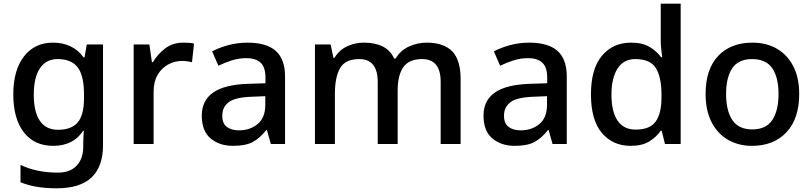

<svg xmlns="http://www.w3.org/2000/svg" viewBox="-20 -780 4400 1040"><path d="M268 -549Q320 -549 362 -529Q404 -509 433 -469H438L450 -539H538V6Q538 122 476 181Q414 240 287 240Q229 240 180.5 232Q132 224 91 207V113Q177 155 294 155Q359 155 395 117.5Q431 80 431 13V-5Q431 -18 432 -39Q433 -60 434 -71H430Q402 -29 361.5 -9.5Q321 10 268 10Q166 10 109 -63.5Q52 -137 52 -269Q52 -399 109.5 -474Q167 -549 268 -549ZM292 -460Q230 -460 196.5 -410.5Q163 -361 163 -267Q163 -174 196 -125.5Q229 -77 294 -77Q367 -77 401 -117Q435 -157 435 -248V-268Q435 -371 400.5 -415.5Q366 -460 292 -460Z M972 -549Q986 -549 1002.5 -548Q1019 -547 1031 -544L1020 -443Q1009 -446 994 -448Q979 -450 966 -450Q926 -450 890.5 -430.5Q855 -411 833.5 -374Q812 -337 812 -283V0H704V-539H789L803 -443H808Q834 -487 875 -518Q916 -549 972 -549Z M1321 -549Q1423 -549 1473.5 -504.5Q1524 -460 1524 -365V0H1447L1426 -75H1422Q1387 -31 1348.5 -10.5Q1310 10 1242 10Q1169 10 1121 -30Q1073 -70 1073 -154Q1073 -236 1135 -279Q1197 -322 1325 -326L1418 -329V-358Q1418 -417 1391 -441Q1364 -465 1315 -465Q1274 -465 1236 -453Q1198 -441 1163 -424L1129 -502Q1167 -522 1217 -535.5Q1267 -549 1321 -549ZM1345 -256Q1254 -253 1219 -226.5Q1184 -200 1184 -153Q1184 -111 1209 -92.5Q1234 -74 1274 -74Q1335 -74 1376 -108.5Q1417 -143 1417 -212V-259Z M2291 -549Q2383 -549 2429 -502.5Q2475 -456 2475 -351V0H2367V-336Q2367 -460 2267 -460Q2195 -460 2164.5 -416Q2134 -372 2134 -289V0H2026V-336Q2026 -460 1926 -460Q1851 -460 1822.5 -411.5Q1794 -363 1794 -271V0H1686V-539H1771L1786 -467H1792Q1817 -509 1860 -529Q1903 -549 1951 -549Q2012 -549 2053.5 -528Q2095 -507 2115 -463H2123Q2149 -507 2195 -528Q2241 -549 2291 -549Z M2847 -549Q2949 -549 2999.5 -504.5Q3050 -460 3050 -365V0H2973L2952 -75H2948Q2913 -31 2874.5 -10.5Q2836 10 2768 10Q2695 10 2647 -30Q2599 -70 2599 -154Q2599 -236 2661 -279Q2723 -322 2851 -326L2944 -329V-358Q2944 -417 2917 -441Q2890 -465 2841 -465Q2800 -465 2762 -453Q2724 -441 2689 -424L2655 -502Q2693 -522 2743 -535.5Q2793 -549 2847 -549ZM2871 -256Q2780 -253 2745 -226.5Q2710 -200 2710 -153Q2710 -111 2735 -92.5Q2760 -74 2800 -74Q2861 -74 2902 -108.5Q2943 -143 2943 -212V-259Z M3396 10Q3299 10 3240 -60Q3181 -130 3181 -269Q3181 -407 3240.5 -478Q3300 -549 3398 -549Q3459 -549 3498 -526Q3537 -503 3561 -470H3567Q3565 -484 3562 -511Q3559 -538 3559 -559V-760H3667V0H3582L3564 -72H3559Q3536 -38 3497 -14Q3458 10 3396 10ZM3423 -78Q3500 -78 3531.5 -121.5Q3563 -165 3563 -252V-268Q3563 -361 3533 -410.5Q3503 -460 3421 -460Q3358 -460 3325 -408.5Q3292 -357 3292 -267Q3292 -176 3325 -127Q3358 -78 3423 -78Z M4309 -271Q4309 -137 4240 -63.5Q4171 10 4053 10Q3981 10 3924 -22.5Q3867 -55 3834.5 -118Q3802 -181 3802 -271Q3802 -405 3870 -477Q3938 -549 4056 -549Q4131 -549 4187.5 -516.5Q4244 -484 4276.5 -422Q4309 -360 4309 -271ZM3913 -271Q3913 -180 3947 -129.5Q3981 -79 4055 -79Q4129 -79 4163 -129.5Q4197 -180 4197 -271Q4197 -361 4163 -410.5Q4129 -460 4054 -460Q3980 -460 3946.5 -410.5Q3913 -361 3913 -271Z"/></svg>

Font: Noto Sans Adlam Unjoined Medium
Style: Regular
Weight: 500
Version: Version 3.001